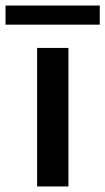

<svg xmlns="http://www.w3.org/2000/svg" viewBox="-60 -673 380 693"><path d="M187 0H74V-500H187ZM-40 -653H300V-584H-40Z"/></svg>

Font: Fivo Sans Med
Style: Regular
Weight: 450
Designer: Alexander Slobzheninov
Foundry: Alexander Slobzheninov
Version: 1.0